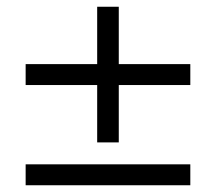

<svg xmlns="http://www.w3.org/2000/svg" viewBox="-20 -549 640 569"><path d="M268 -127V-297H56V-359H268V-529H332V-359H544V-297H332V-127ZM56 0V-62H544V0Z"/></svg>

Font: NunitoSans1
Style: Book
Weight: 400
Designer: Vernon Adams
Foundry: Vernon Adams
Version: Version 3.101;gftools[0.9.27]